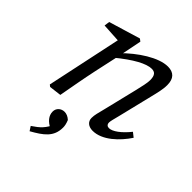

<svg xmlns="http://www.w3.org/2000/svg" viewBox="-202 -610 972 972"><g transform="rotate(45 284.0 -123.5)"><path d="M346 -29C346 -4 365 13 396 13C464 13 529 -50 568 -109L544 -128C508 -83 470 -55 445 -55C433 -55 425 -62 425 -76C425 -86 431 -107 438 -135L483 -320C491 -353 500 -386 500 -418C500 -464 478 -487 436 -487C370 -487 279 -427 212 -359L207 -322C287 -388 348 -421 386 -421C408 -421 421 -410 421 -374C421 -354 413 -321 405 -287L362 -110C352 -69 346 -52 346 -29ZM152 0C165 -71 177 -140 192 -210L223 -352L248 -477L235 -487L66 -436L62 -407L182 -400L165 -414L77 0L87 8L152 0ZM172 240C236 204 279 174 279 107C279 95 277 83 269 63C256 51 242 45 228 45C204 45 184 62 184 87C184 116 204 140 238 156L241 122C217 172 199 189 157 217L172 240Z"/></g></svg>

Font: Source Serif Variable
Style: Italic
Weight: 389
Italic angle: -12°
Designer: Frank Grießhammer
Foundry: Adobe Systems Incorporated
Version: Version 3.001;hotconv 1.0.111;makeotfexe 2.5.65597